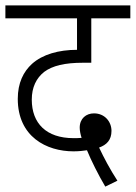

<svg xmlns="http://www.w3.org/2000/svg" viewBox="-20 -642 504 713"><path d="M371 51 416 29C388 -14 366 -56 348 -94C376 -104 394 -122 394 -156C394 -190 369 -221 329 -221C300 -221 276 -202 276 -168C276 -157 279 -142 283 -130C272 -129 262 -129 253 -129C152 -129 98 -184 98 -272C98 -318 115 -352 144 -375C175 -398 220 -409 289 -409H319V-574H464V-622H0V-574H266V-457C198 -457 138 -440 99 -405C67 -376 46 -334 46 -275C46 -134 153 -80 253 -80C273 -80 289 -82 303 -84C318 -47 346 9 371 51Z"/></svg>

Font: Noto Sans Devanagari UI SemiCondensed Light
Style: Regular
Weight: 300
Width: 4
Designer: Jelle Bosma - Monotype Design Team
Foundry: Monotype Imaging Inc.
Version: Version 2.004